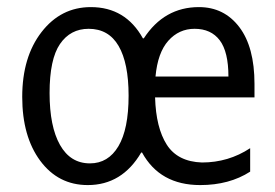

<svg xmlns="http://www.w3.org/2000/svg" viewBox="-20 -514 781 546"><path d="M703.7 -237H421Q423.5 -150.6 454.3 -102.5Q485.2 -54.3 554.3 -51.9Q629.6 -51.9 691.4 -92.6V-25.9Q632.1 12.3 549.4 12.3Q434.6 12.3 384 -80.2H381.5Q327.2 12.3 229.6 12.3Q145.7 12.3 94.4 -56.8Q43.2 -125.9 43.2 -238.3Q43.2 -351.9 98.1 -422.8Q153.1 -493.8 238.3 -493.8Q337 -493.8 386.4 -404.9H388.9Q446.9 -493.8 545.7 -493.8Q617.3 -493.8 660.5 -437Q703.7 -380.2 703.7 -275.3ZM121 -249.4Q121 -154.3 150.6 -101.9Q180.2 -49.4 235.8 -49.4Q287.7 -49.4 316.7 -98.1Q345.7 -146.9 345.7 -242Q345.7 -334.6 317.3 -383.3Q288.9 -432.1 232.1 -432.1Q180.2 -432.1 150.6 -388.9Q121 -345.7 121 -249.4ZM629.6 -296.3Q629.6 -366.7 604.9 -399.4Q580.2 -432.1 533.3 -432.1Q488.9 -432.1 458.6 -398.1Q428.4 -364.2 422.2 -296.3Z"/></svg>

Font: Slabo 27px
Style: Regular
Weight: 400
Version: Version 1.02 Build 003a